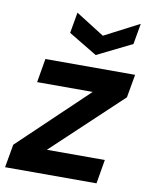

<svg xmlns="http://www.w3.org/2000/svg" viewBox="-95 -818 689 881"><g transform="rotate(10 249.5 -378.0)"><path d="M-10 0 9 -108 326 -410H67L86 -521H504L485 -413L165 -112H435L416 0ZM489 -756 472 -659 310 -579 177 -659 194 -756 327 -672Z"/></g></svg>

Font: DM Sans 10pt
Style: Bold Italic
Weight: 700
Italic angle: -10°
Version: Version 4.004;gftools[0.9.30]